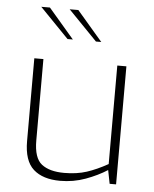

<svg xmlns="http://www.w3.org/2000/svg" viewBox="-54 -811 692 862"><g transform="rotate(5 292.0 -379.5)"><path d="M249 6Q171 6 128.5 -32Q86 -70 86 -159V-532H127V-165Q127 -86 162.5 -58.5Q198 -31 264 -31Q321 -31 365.5 -45.5Q410 -60 460 -88V-532H501V0H472L460 -61Q418 -34 363.5 -14Q309 6 249 6ZM355 -631 225 -765H264L379 -631ZM227 -631 97 -765H136L251 -631Z"/></g></svg>

Font: Exo Thin ExtraLight
Style: Regular
Weight: 250
Version: Version 2.000